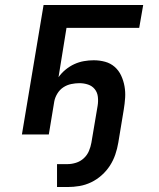

<svg xmlns="http://www.w3.org/2000/svg" viewBox="-20 -540 640 771"><path d="M252 211H209V119H252Q268 119 285.5 113.5Q303 108 316.5 95.5Q330 83 337 66.5Q344 50 347 33L372 -115Q375 -133 373 -151Q371 -169 360.5 -182Q350 -195 333.5 -200.5Q317 -206 299 -206Q283 -206 266 -202.5Q249 -199 234.5 -189.5Q220 -180 210.5 -164.5Q201 -149 198 -133L176 0H68L155 -520H555L539 -428H247L215 -230Q227 -247 243.5 -260.5Q260 -274 278.5 -282.5Q297 -291 317 -294.5Q337 -298 356 -298Q380 -298 402 -292Q424 -286 440.5 -271.5Q457 -257 466.5 -236.5Q476 -216 480 -193.5Q484 -171 482.5 -147.5Q481 -124 477 -100L455 33Q451 57 443 80.5Q435 104 421.5 125Q408 146 388.5 163.5Q369 181 346 192Q323 203 299 207Q275 211 252 211Z"/></svg>

Font: Iosevka SS04 Semibold Extended
Style: Italic
Weight: 600
Width: 7
Italic angle: -9°
Monospace: yes
Designer: Belleve Invis
Foundry: Belleve Invis
Version: Version 19.0.0; ttfautohint (v1.8.4)